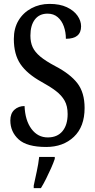

<svg xmlns="http://www.w3.org/2000/svg" viewBox="-20 -744 486 985"><path d="M217 10Q118 10 75.5 -29Q33 -68 33 -126Q33 -162 54 -181Q75 -200 106 -200Q109 -126 141.5 -82.5Q174 -39 225 -39Q274 -39 300.5 -71Q327 -103 327 -159Q327 -200 311.5 -227.5Q296 -255 266.5 -277.5Q237 -300 193 -324Q119 -365 85 -415Q51 -465 51 -544Q51 -599 75 -639Q99 -679 141 -701.5Q183 -724 234 -724Q287 -724 323 -707Q359 -690 377.5 -663.5Q396 -637 396 -609Q396 -545 318 -545Q318 -579 307.5 -608.5Q297 -638 276 -656Q255 -674 224 -674Q182 -674 159 -644Q136 -614 136 -561Q136 -527 147.5 -502Q159 -477 186.5 -454Q214 -431 263 -405Q340 -365 377 -317Q414 -269 414 -190Q414 -94 359 -42Q304 10 217 10ZM153 208Q160 175 168.5 136Q177 97 181 61H261V71Q254 92 242 119Q230 146 216.5 173Q203 200 190 221H153Z"/></svg>

Font: Noto Serif ExtraCondensed Medium
Style: Regular
Weight: 500
Width: 2
Designer: Monotype Design Team
Foundry: Monotype Imaging Inc.
Version: Version 2.015